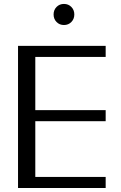

<svg xmlns="http://www.w3.org/2000/svg" viewBox="-20 -947 609 967"><path d="M70.8 0V-716H512.2V-660.2H91.6L157.8 -710.5V-343.1L103.2 -392.4H512.2V-336.5H102.1L157.8 -388.6V-6.6L103.2 -55.8H512.2V0ZM302.1 -821Q279.7 -821 264.8 -836.2Q249.9 -851.5 249.9 -874.2Q249.9 -896.9 264.8 -912Q279.7 -927.2 302.1 -927.2Q324.5 -927.2 339.4 -912Q354.3 -896.9 354.3 -874.2Q354.3 -851.5 339.4 -836.2Q324.5 -821 302.1 -821Z"/></svg>

Font: Russolo 10pt ExtraLight
Style: Regular
Weight: 200
Designer: Micah Stupak-Hahn
Version: Version 1.000